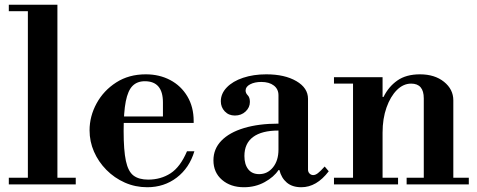

<svg xmlns="http://www.w3.org/2000/svg" viewBox="-20 -774 2003 806"><path d="M97 -15V-738H221V-15ZM17 0V-28H298V0ZM17 -727V-754H221V-727Z M598 12Q548 12 504 -7.5Q460 -27 426.5 -61Q393 -95 374.5 -137.5Q356 -180 356 -227Q356 -286 385.5 -340Q415 -394 468 -428Q521 -462 592 -462Q649 -462 694.5 -438Q740 -414 766.5 -369.5Q793 -325 793 -266V-258H456V-285H664V-344Q664 -433 588 -433Q556 -433 536.5 -413.5Q517 -394 508 -348.5Q499 -303 499 -224Q499 -143 508.5 -98.5Q518 -54 540.5 -37Q563 -20 602 -20Q655 -20 696 -46.5Q737 -73 765 -139H796Q775 -69 722 -28.5Q669 12 598 12Z M1004 12Q948 12 912 -19Q876 -50 876 -101Q876 -149 909.5 -183.5Q943 -218 1004.5 -236.5Q1066 -255 1149 -255V-374Q1149 -400 1129.5 -415Q1110 -430 1077 -430Q1049 -430 1030 -420Q1011 -410 1011 -394Q1011 -383 1020 -374Q1029 -365 1029 -346Q1029 -323 1011 -306Q993 -289 966 -289Q940 -289 923.5 -306.5Q907 -324 907 -349Q907 -381 932 -407Q957 -433 1000.5 -447.5Q1044 -462 1098 -462Q1175 -462 1224 -433.5Q1273 -405 1273 -359V-62Q1273 -52 1279.5 -45.5Q1286 -39 1295 -39Q1304 -39 1314.5 -47Q1325 -55 1343 -75L1360 -55Q1309 12 1245 12Q1207 12 1184 -7.5Q1161 -27 1153 -60H1149Q1130 -31 1091 -9.5Q1052 12 1004 12ZM1068 -43Q1103 -43 1126 -71.5Q1149 -100 1149 -146V-226Q1079 -226 1042.5 -199Q1006 -172 1006 -119Q1006 -84 1022 -63.5Q1038 -43 1068 -43Z M1759 -15V-361Q1759 -423 1706 -423Q1673 -423 1646 -396Q1619 -369 1602.5 -322.5Q1586 -276 1586 -217L1566 -367H1590Q1611 -410 1648 -436Q1685 -462 1743 -462Q1805 -462 1844 -430.5Q1883 -399 1883 -353V-15ZM1382 0V-28H1651V0ZM1462 -15V-434H1586V-15ZM1687 0V-28H1948V0ZM1382 -423V-450H1586V-423Z"/></svg>

Font: Libre Bodoni Medium
Style: Regular
Weight: 500
Designer: Pablo Impallari, Rodrigo Fuenzalida
Foundry: Impallari Type
Version: Version 2.005;gftools[0.9.23]